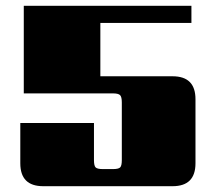

<svg xmlns="http://www.w3.org/2000/svg" viewBox="-20 -642 734 662"><path d="M326 -379H575Q654 -379 654 -300V-79Q654 0 575 0H129Q50 0 50 -79V-218H304V-90Q304 -70 310 -64.5Q316 -59 335 -59H369Q388 -59 394 -64.5Q400 -70 400 -90V-289Q400 -308 394 -314Q388 -320 369 -320H62V-622H640V-563H326Z"/></svg>

Font: Sarpanch Black
Style: Regular
Weight: 900
Designer: Manushi Parikh (Devanagari and Latin), Jyotish Sonowal (Devanagari)
Foundry: Indian Type Foundry
Version: Version 2.004;PS 1.0;hotconv 1.0.78;makeotf.lib2.5.61930; tt